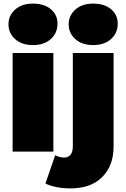

<svg xmlns="http://www.w3.org/2000/svg" viewBox="-20 -841 700 1065"><path d="M50 0V-547H276V0ZM163 -591Q101 -591 64 -624Q27 -657 27 -706Q27 -755 64 -788Q101 -821 163 -821Q225 -821 262 -790Q299 -759 299 -710Q299 -658 262 -624.5Q225 -591 163 -591ZM371 204Q331 204 294.5 197Q258 190 232 177L286 20Q310 33 337 33Q357 33 370.5 18Q384 3 384 -30V-547H610V-28Q610 78 547 141Q484 204 371 204ZM497 -591Q435 -591 398 -624Q361 -657 361 -706Q361 -755 398 -788Q435 -821 497 -821Q559 -821 596 -790Q633 -759 633 -710Q633 -658 596 -624.5Q559 -591 497 -591Z"/></svg>

Font: Montserrat Thin Black
Style: Regular
Weight: 900
Version: Version 9.000